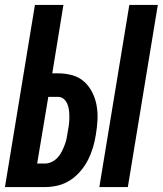

<svg xmlns="http://www.w3.org/2000/svg" viewBox="-24 -755 657 775"><path d="M377 0 498 -735H613L492 0ZM-4 0 117 -735H232L187 -459H210Q240 -459 267.5 -451.5Q295 -444 315.5 -425.5Q336 -407 348.5 -382Q361 -357 366 -329Q371 -301 369.5 -271Q368 -241 363 -212Q359 -186 351.5 -160.5Q344 -135 332 -111Q320 -87 301.5 -65Q283 -43 260 -28Q237 -13 211 -6.5Q185 0 159 0ZM126 -95H159Q172 -95 186 -102Q200 -109 210 -120.5Q220 -132 226.5 -145.5Q233 -159 238 -172.5Q243 -186 245.5 -199.5Q248 -213 250 -227Q253 -241 254.5 -255Q256 -269 256 -282.5Q256 -296 254.5 -309.5Q253 -323 248 -335Q243 -347 233.5 -355.5Q224 -364 210 -364H171Z"/></svg>

Font: Iosevka XBd Ex Obl
Style: Regular
Weight: 800
Width: 7
Italic angle: -9°
Monospace: yes
Designer: Belleve Invis
Foundry: Belleve Invis
Version: Version 32.5.0; ttfautohint (v1.8.4)